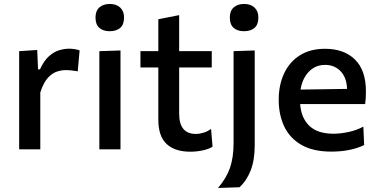

<svg xmlns="http://www.w3.org/2000/svg" viewBox="-20 -756 1914 972"><path d="M77 0V-497L168.5 -503L172.5 -405H182.5Q202.5 -449 228 -471.5Q253.5 -494 280 -501.8Q306.5 -509.5 329.5 -509.5Q342 -509.5 356.2 -507.5Q370.5 -505.5 383 -501L373.5 -395Q356 -398 342 -399.5Q328 -401 310 -401Q291.5 -401 268 -393.5Q244.5 -386 222.2 -361.8Q200 -337.5 184 -288V0Z M483 0V-497L590 -500.5V0ZM535 -598Q502.5 -598 483 -614.8Q463.5 -631.5 463.5 -667.5Q463.5 -701 483.2 -718.5Q503 -736 536 -736Q569 -736 588.5 -717.8Q608 -699.5 608 -667.5Q608 -631.5 588.5 -614.8Q569 -598 535 -598Z M943 12Q866 12 823.8 -26.8Q781.5 -65.5 781.5 -151V-414.5H691V-497H781.5V-658.5L887 -679.5V-497H1052V-414.5H887V-180.5Q887 -78 971.5 -78Q989.5 -78 1010.2 -84.2Q1031 -90.5 1048.5 -103.5L1056 -13.5Q1039 -2 1007.8 5Q976.5 12 943 12Z M1083.5 195.5Q1125.5 147.5 1144 94.5Q1162.5 41.5 1162.5 -33V-497L1269.5 -500.5V-20Q1269.5 54.5 1249 106.8Q1228.5 159 1192.5 192ZM1215 -598Q1182.5 -598 1163 -614.8Q1143.5 -631.5 1143.5 -667.5Q1143.5 -701 1163.2 -718.5Q1183 -736 1216 -736Q1249 -736 1268.5 -717.8Q1288 -699.5 1288 -667.5Q1288 -631.5 1268.5 -614.8Q1249 -598 1215 -598Z M1657 11.5Q1565.5 11.5 1506.5 -22.2Q1447.5 -56 1419.2 -115.2Q1391 -174.5 1391 -251Q1391 -326.5 1418.5 -384.8Q1446 -443 1498.2 -476Q1550.5 -509 1625 -509Q1722 -509 1777.2 -454.5Q1832.5 -400 1832.5 -293.5Q1832.5 -255.5 1828.5 -229H1499.5Q1504.5 -159 1546 -119Q1587.5 -79 1668.5 -79Q1702 -79 1743.2 -87.5Q1784.5 -96 1819.5 -115L1823.5 -22Q1795 -7 1752.2 2.2Q1709.5 11.5 1657 11.5ZM1626 -427.5Q1576.5 -427.5 1543.5 -393Q1510.5 -358.5 1501.5 -302.5L1737 -306Q1735 -363.5 1704.2 -395.5Q1673.5 -427.5 1626 -427.5Z"/></svg>

Font: Heraclito Medium
Style: Regular
Weight: 500
Designer: Kostas Bartsokas (font) & Cristiano Sobral (main changes)
Foundry: Kostas Bartsokas (font) & Cristiano Sobral (main changes)
Version: Version 1.00;July 8, 2020;FontCreator 13.0.0.2655 64-bit